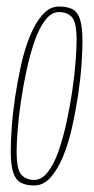

<svg xmlns="http://www.w3.org/2000/svg" viewBox="-20 -559 289 589"><path d="M85 10Q61 10 45 2Q29 -6 21 -28.5Q13 -51 13 -96Q13 -125 16 -168.5Q19 -212 26.5 -262Q34 -312 45 -361Q56 -410 72.5 -450Q89 -490 111 -514.5Q133 -539 161 -539Q185 -539 201 -531.5Q217 -524 225 -501Q233 -478 233 -433Q233 -404 230 -360.5Q227 -317 219.5 -267Q212 -217 201 -168Q190 -119 173.5 -79Q157 -39 135 -14.5Q113 10 85 10ZM85 -7Q108 -7 127 -31.5Q146 -56 160 -96.5Q174 -137 184.5 -185.5Q195 -234 202 -282.5Q209 -331 212 -371.5Q215 -412 215 -435Q215 -491 200.5 -506.5Q186 -522 161 -522Q138 -522 119 -497.5Q100 -473 86 -432.5Q72 -392 61.5 -343.5Q51 -295 44 -246.5Q37 -198 34 -158Q31 -118 31 -94Q31 -39 45.5 -23Q60 -7 85 -7Z"/></svg>

Font: Georama ExtraCondensed Thin
Style: Italic
Weight: 100
Width: 2
Italic angle: -9°
Designer: Jean-Baptiste Levee
Foundry: Production Type
Version: Version 1.001